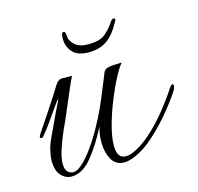

<svg xmlns="http://www.w3.org/2000/svg" viewBox="-73 -502 602 585"><g transform="rotate(-15 228.5 -210.0)"><path d="M85 6Q66 6 52 -9.5Q38 -25 38 -55Q38 -69 42 -87Q46 -105 56 -126Q79 -176 90 -198.5Q101 -221 104 -227Q107 -233 105 -232Q103 -231 90.5 -213.5Q78 -196 62.5 -173.5Q47 -151 33 -135Q30 -131 26 -131Q22 -131 22 -135Q22 -139 26 -144Q54 -186 73 -214.5Q92 -243 111 -274Q121 -291 135 -290.5Q149 -290 165 -290Q161 -283 149 -255.5Q137 -228 123 -194.5Q109 -161 97 -136Q84 -106 76 -81Q68 -56 68 -38Q68 -10 89 -6Q102 -3 119.5 -18Q137 -33 155.5 -58.5Q174 -84 191.5 -115Q209 -146 222 -175Q234 -202 245 -229.5Q256 -257 264 -276Q269 -287 289 -288.5Q309 -290 322 -290Q313 -281 298 -253Q283 -225 268 -188Q253 -151 243 -114.5Q233 -78 233 -51Q233 -11 260 -11Q265 -11 270.5 -12Q276 -13 283 -16Q312 -28 342 -55Q372 -82 398.5 -115Q425 -148 443 -176Q449 -186 454 -186Q457 -186 457 -181Q457 -174 452 -166Q434 -138 406.5 -105Q379 -72 348 -44Q317 -16 287 -3Q266 6 251 6Q224 6 211.5 -17Q199 -40 199 -70Q199 -98 206 -120Q181 -70 150.5 -32Q120 6 85 6ZM233 -346Q199 -346 183 -363.5Q167 -381 167 -406Q167 -414 168.5 -420Q170 -426 174 -426Q181 -426 181 -413Q181 -397 195.5 -383.5Q210 -370 238 -370Q273 -370 289.5 -382.5Q306 -395 321 -417Q326 -426 332 -426Q340 -426 335 -417Q315 -379 291.5 -362.5Q268 -346 233 -346Z"/></g></svg>

Font: Gwendolyn
Style: Regular
Weight: 400
Designer: Robert E. Leuschke
Foundry: Robert E. Leuschke
Version: Version 1.010; ttfautohint (v1.8.3)